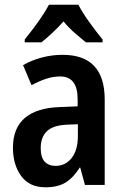

<svg xmlns="http://www.w3.org/2000/svg" viewBox="-20 -786 531 816"><path d="M246 -553Q425 -553 425 -363V0H341L321 -74H319Q292 -31 259 -10.5Q226 10 173 10Q105 10 70 -38Q35 -86 35 -158Q35 -242 86 -285Q137 -328 235 -331L310 -334V-364Q310 -461 236 -461Q206 -461 177 -451.5Q148 -442 114 -424L78 -509Q114 -530 157.5 -541.5Q201 -553 246 -553ZM262 -256Q204 -253 178.5 -227.5Q153 -202 153 -157Q153 -117 170 -99Q187 -81 216 -81Q258 -81 284.5 -114.5Q311 -148 311 -208V-258ZM313 -766Q330 -733 359.5 -692Q389 -651 416 -618V-606H345Q324 -623 298 -645.5Q272 -668 250 -695Q226 -668 200.5 -644.5Q175 -621 156 -606H85V-618Q102 -639 122 -665.5Q142 -692 159.5 -718.5Q177 -745 188 -766Z"/></svg>

Font: Noto Sans Gurmukhi Condensed SemiBold
Style: Regular
Weight: 600
Width: 3
Designer: Jelle Bosma - Monotype Design Team
Foundry: Monotype Imaging Inc.
Version: Version 2.004; ttfautohint (v1.8.4.7-5d5b)